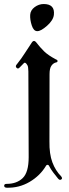

<svg xmlns="http://www.w3.org/2000/svg" viewBox="-72 -728 334 930"><path d="M65.4 -381.8Q64.9 -404.3 61.5 -410.6Q50.8 -430.7 42.5 -420.9L22.9 -400.9Q15.1 -392.1 7.8 -399.9Q0.5 -407.7 10.7 -418Q32.2 -444.8 49.1 -471.7Q65.9 -498.5 84 -524.9Q92.8 -534.7 102.1 -524.4Q122.1 -498.5 141.8 -479.2Q161.6 -460 197.8 -440.9Q208 -437 206.8 -431.6Q205.6 -426.3 200.2 -425.8Q186.5 -422.9 177.2 -409.9Q168 -397 168 -369.1L167.5 -43Q166.5 17.6 181.6 58.1Q196.8 98.6 224.1 126Q232.4 136.2 224.6 141.4Q216.8 146.5 209 136.7Q197.8 123 185.8 107.4Q173.8 91.8 165.5 75.2Q163.1 70.3 158.4 70.3Q153.8 70.3 151.4 74.2Q122.6 123 71.3 153.1Q20 183.1 -39.6 181.2Q-51.8 180.7 -51.8 171.6Q-51.8 162.6 -39.6 162.6Q8.8 162.6 37.8 134.8Q66.9 106.9 66.9 33.2ZM139.6 -708.5Q194.8 -708.5 189 -656.2Q186 -629.9 156 -603.3Q126 -576.7 108.4 -577.1Q90.8 -577.1 81.8 -605Q72.8 -632.8 74.2 -656.2Q75.7 -678.7 95.9 -693.6Q116.2 -708.5 139.6 -708.5Z"/></svg>

Font: Bertholdr Mainzer Fraktur
Style: Regular
Weight: 400
Designer: Peter Wiegel, original typeface by Carl Albert Fahrenwaldt 1901
Foundry: Peter Wiegel
Version: Version 1.000 2010 initial release